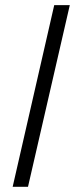

<svg xmlns="http://www.w3.org/2000/svg" viewBox="-20 -720 289 740"><path d="M28.8 0 189 -700.2H249L87.9 0Z"/></svg>

Font: Junicode SmCond
Style: Italic
Weight: 400
Width: 4
Italic angle: -11°
Designer: Peter S. Baker
Version: Version 2.206